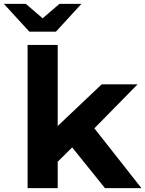

<svg xmlns="http://www.w3.org/2000/svg" viewBox="-71 -975 753 995"><path d="M303 -211 228 -137V0H72V-742H228V-322L456 -538H642L418 -310L662 0H473ZM351 -955 219 -811H81L-51 -955H63L150 -880L237 -955Z"/></svg>

Font: CMG Sans
Style: Bold
Weight: 700
Designer: Julieta Ulanovsky
Foundry: Julieta Ulanovsky
Version: Version 7.200